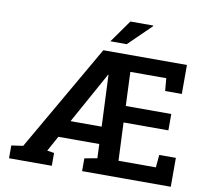

<svg xmlns="http://www.w3.org/2000/svg" viewBox="-94 -1007 1209 1112"><g transform="rotate(10 511.0 -451.0)"><path d="M29.3 0V-75.2L97.7 -85L458.5 -710.9H950.2V-540.5H852.1L845.7 -614.7H634.3L642.6 -415.5H910.2V-319.3H646.5L656.2 -95.7H876L882.8 -169.9H980.5V0H459V-75.2L533.2 -88.9L529.8 -171.9H289.1L239.7 -82L280.8 -75.2V0ZM342.8 -273.4H525.9L512.7 -575.7L510.3 -576.7L505.9 -567.9ZM489.7 -769 584 -901.9H718.3L719.2 -898.9L585.9 -769Z"/></g></svg>

Font: Roboto Slab Medium
Style: Regular
Weight: 500
Designer: Google
Version: Version 2.001; ttfautohint (v1.8.3)